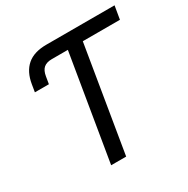

<svg xmlns="http://www.w3.org/2000/svg" viewBox="-164 -875 1001 1021"><g transform="rotate(-30 336.0 -364.0)"><path d="M73.7 -538.6 81.1 -584Q92.8 -654.8 135 -691.2Q177.2 -727.5 253.4 -727.5H299.3L285.6 -646.5H240.2Q207.5 -646.5 189.9 -631.3Q172.4 -616.2 167 -582.5L159.7 -538.6ZM285.2 -646.5 299.3 -727.5H671.9L658.2 -646.5H430.2L323.2 0H231L338.4 -646.5Z"/></g></svg>

Font: Inter 17pt
Style: Italic
Weight: 400
Italic angle: -9.3988°
Version: Version 4.001;git-66647c0bb